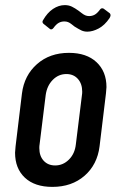

<svg xmlns="http://www.w3.org/2000/svg" viewBox="-20 -724 453 752"><path d="M39 -126Q39 -133 41 -151L66 -358Q75 -429 125 -473Q175 -517 250 -517Q319 -517 358 -480.5Q397 -444 397 -383Q397 -376 395 -358L370 -151Q361 -79 311 -35.5Q261 8 185 8Q116 8 77.5 -28Q39 -64 39 -126ZM277 -158 301 -352Q302 -357 302 -365Q302 -396 285 -415Q268 -434 240 -434Q209 -434 186.5 -411Q164 -388 159 -352L135 -158Q134 -153 134 -144Q134 -113 151 -94.5Q168 -76 196 -76Q227 -76 250 -99Q273 -122 277 -158ZM272 -620Q268 -623 260.5 -629Q253 -635 246.5 -637.5Q240 -640 232 -640Q220 -640 210 -634.5Q200 -629 189 -614Q186 -610 182 -609Q178 -608 175 -611L150 -631Q144 -637 148 -644Q165 -674 187.5 -689Q210 -704 234 -704Q249 -704 261.5 -698Q274 -692 289 -681Q292 -679 299.5 -673Q307 -667 314 -664Q321 -661 329 -661Q341 -661 351 -666.5Q361 -672 372 -687Q375 -691 379 -691.5Q383 -692 386 -690L410 -672Q413 -669 413 -664Q413 -660 409 -653Q390 -625 366.5 -612.5Q343 -600 322 -600Q309 -600 298.5 -605Q288 -610 272 -620Z"/></svg>

Font: Barlow Condensed Medium
Style: Italic
Weight: 500
Width: 3
Italic angle: -7°
Designer: Jeremy Tribby
Foundry: Tribby Type
Version: Version 1.408